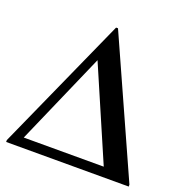

<svg xmlns="http://www.w3.org/2000/svg" viewBox="-128 -830 908 945"><g transform="rotate(20 326.0 -357.0)"><path d="M647 0H5V-10L321 -714H331L647 -10ZM498 -50 290 -532 79 -50Z"/></g></svg>

Font: Cinzel Decorative Black
Style: Regular
Weight: 900
Designer: Natanael Gama
Version: Version 1.002;PS 001.002;hotconv 1.0.56;makeotf.lib2.0.21325